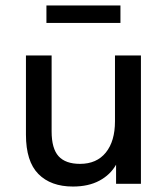

<svg xmlns="http://www.w3.org/2000/svg" viewBox="-20 -673 610 703"><path d="M247 10Q166 10 120.5 -36Q75 -82 75 -180V-470H169V-192Q169 -129 194.5 -101Q220 -73 273 -73Q334 -73 367.5 -114.5Q401 -156 401 -229V-470H496V0H405V-70Q384 -33 344 -11.5Q304 10 247 10ZM150 -589V-653H421V-589Z"/></svg>

Font: Gantari Medium
Style: Regular
Weight: 500
Designer: Anugrah Pasau
Foundry: Lafontype
Version: Version 1.000; ttfautohint (v1.8.4.7-5d5b)